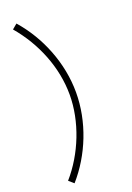

<svg xmlns="http://www.w3.org/2000/svg" viewBox="-185 -897 778 1134"><g transform="rotate(-20 204.0 -330.0)"><path d="M76 172C194 38 268 -146 268 -330C268 -514 194 -698 76 -832L45 -806C159 -672 228 -501 228 -330C228 -162 157 17 45 145Z"/></g></svg>

Font: Hauora ExtraLight
Style: Regular
Weight: 200
Designer: Mikhail Sharanda
Foundry: WCYS & Co.
Version: Version 1.010